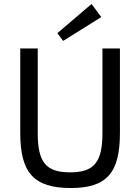

<svg xmlns="http://www.w3.org/2000/svg" viewBox="-20 -934 706 967"><path d="M490 -848 441 -914 269 -767 298 -728ZM584 -690H496V-264C496 -116 453 -66 333 -66C212 -66 170 -116 170 -264V-690H82V-264C82 -64 150 13 337 13C518 13 584 -64 584 -264Z"/></svg>

Font: SnT
Style: Regular
Weight: 400
Designer: Natanael Gama
Version: Version 1.001;PS 001.001;hotconv 1.0.70;makeotf.lib2.5.58329